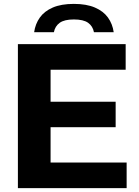

<svg xmlns="http://www.w3.org/2000/svg" viewBox="-20 -967 712 987"><path d="M72 0V-740H626V-608.5H240V-131.5H631V0ZM163.5 -313V-444H574.5V-313ZM155.5 -801.5Q161.5 -844 184.8 -876.8Q208 -909.5 251.2 -928.2Q294.5 -947 359.5 -947Q424.5 -947 468 -928.2Q511.5 -909.5 535 -876.8Q558.5 -844 564.5 -801.5H463Q457 -832.5 433 -849.8Q409 -867 359.5 -867Q311 -867 287 -849.8Q263 -832.5 257 -801.5Z"/></svg>

Font: Encode Sans SC SemiExpanded
Style: Bold
Weight: 700
Width: 6
Designer: Multiple Designers
Foundry: Impallari Type
Version: Version 3.002